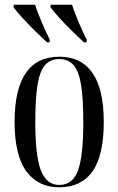

<svg xmlns="http://www.w3.org/2000/svg" viewBox="-20 -786 503 816"><path d="M231 10Q142 10 92 -58Q42 -126 42 -268Q42 -545 233 -545Q325 -545 373 -476Q421 -407 421 -268Q421 -125 373 -57.5Q325 10 231 10ZM232 0Q289 0 311.5 -61.5Q334 -123 334 -268Q334 -367 324.5 -425.5Q315 -484 292.5 -509.5Q270 -535 231 -535Q194 -535 171.5 -509.5Q149 -484 139.5 -425.5Q130 -367 130 -268Q130 -122 154 -61Q178 0 232 0ZM180 -606Q157 -627 128 -655.5Q99 -684 74 -711.5Q49 -739 37 -756L39 -766H129Q140 -732 158 -690Q176 -648 192 -616L190 -606ZM337 -606Q314 -627 285 -655.5Q256 -684 231 -711.5Q206 -739 194 -756L196 -766H286Q297 -732 315 -690Q333 -648 349 -616L347 -606Z"/></svg>

Font: Noto Serif Display ExtraCondensed
Style: Regular
Weight: 400
Width: 2
Designer: Monotype Design Team
Foundry: Monotype Imaging Inc.
Version: Version 2.009